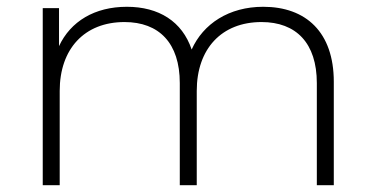

<svg xmlns="http://www.w3.org/2000/svg" viewBox="-20 -546 1104 566"><path d="M756 -526C882 -526 964 -451 964 -305C964 -305 964 0 964 0C964 0 914 0 914 0C914 0 914 -301 914 -301C914 -419 853 -481 751 -481C633 -481 560 -402 560 -278C560 -278 560 0 560 0C560 0 510 0 510 0C510 0 510 -301 510 -301C510 -419 449 -481 347 -481C229 -481 156 -402 156 -278C156 -278 156 0 156 0C156 0 106 0 106 0C106 0 106 -522 106 -522C106 -522 154 -522 154 -522C154 -522 154 -410 154 -410C188 -483 259 -526 354 -526C448 -526 517 -483 545 -400C579 -476 655 -526 756 -526Z"/></svg>

Font: TamingNoise
Style: Regular
Weight: 500
Designer: Julieta Ulanovsky
Foundry: Julieta Ulanovsky
Version: ""